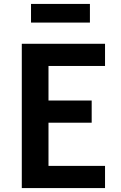

<svg xmlns="http://www.w3.org/2000/svg" viewBox="-20 -958 616 978"><path d="M91 0H515V-113H227V-333H447V-446H227V-622H515V-735H91ZM138 -843H438V-938H138Z"/></svg>

Font: Iosevka Sparkle Extrabold
Style: Regular
Weight: 800
Designer: Belleve Invis
Foundry: Belleve Invis
Version: Version 4.5.0; ttfautohint (v1.8.3)